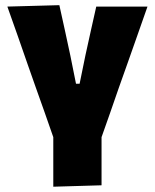

<svg xmlns="http://www.w3.org/2000/svg" viewBox="-20 -526 600 744"><path d="M186.5 197.5V5.5Q170 -42 152.8 -91Q135.5 -140 118.5 -187.5L87 -277Q67.5 -332.5 48 -389Q28 -445 8.5 -500.5L210 -506Q221 -457 231.5 -408.5Q242 -360 252.5 -311L274.5 -201.5H288.5L311 -311.5Q322 -362 332.5 -409.2Q343 -456.5 353 -500.5H551.5Q531.5 -444 512 -388Q492 -331.5 472.5 -276L440.5 -186Q424 -137.5 407.2 -90Q390.5 -42.5 373.5 5.5V192Z"/></svg>

Font: Heraclito ExtraBold
Style: Regular
Weight: 800
Designer: Kostas Bartsokas (font) & Cristiano Sobral (main changes)
Foundry: Kostas Bartsokas (font) & Cristiano Sobral (main changes)
Version: Version 1.00;July 8, 2020;FontCreator 13.0.0.2655 64-bit